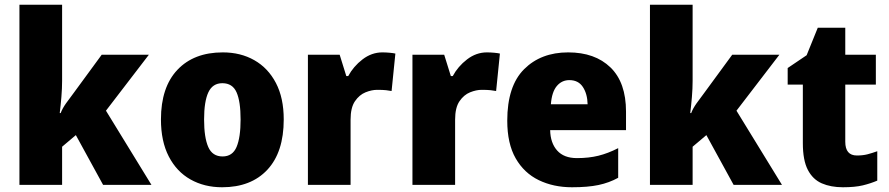

<svg xmlns="http://www.w3.org/2000/svg" viewBox="-20 -780 3751 810"><path d="M242 -760V-439Q242 -407 239 -371Q236 -335 232 -303H236Q243 -322 258.5 -344Q274 -366 291 -388L409 -549H608L427 -313L619 0H415L300 -210L242 -161V0H62V-760Z M1177 -276Q1177 -138 1108 -64Q1039 10 917 10Q842 10 783.5 -23Q725 -56 692 -120Q659 -184 659 -276Q659 -412 728.5 -485.5Q798 -559 920 -559Q995 -559 1053 -526Q1111 -493 1144 -430Q1177 -367 1177 -276ZM841 -276Q841 -200 858.5 -160Q876 -120 919 -120Q961 -120 978 -160Q995 -200 995 -276Q995 -352 978 -390.5Q961 -429 918 -429Q877 -429 859 -390.5Q841 -352 841 -276Z M1593 -559Q1608 -559 1624 -557.5Q1640 -556 1648 -554L1632 -396Q1622 -398 1608.5 -399.5Q1595 -401 1571 -401Q1548 -401 1522 -390.5Q1496 -380 1477.5 -353Q1459 -326 1459 -275V0H1279V-549H1413L1441 -459H1449Q1471 -500 1509.5 -529.5Q1548 -559 1593 -559Z M2034 -559Q2049 -559 2065 -557.5Q2081 -556 2089 -554L2073 -396Q2063 -398 2049.5 -399.5Q2036 -401 2012 -401Q1989 -401 1963 -390.5Q1937 -380 1918.5 -353Q1900 -326 1900 -275V0H1720V-549H1854L1882 -459H1890Q1912 -500 1950.5 -529.5Q1989 -559 2034 -559Z M2377 -559Q2490 -559 2555.5 -495.5Q2621 -432 2621 -309V-231H2301Q2302 -177 2330.5 -145Q2359 -113 2414 -113Q2464 -113 2504.5 -123Q2545 -133 2588 -155V-30Q2550 -9 2505 0.5Q2460 10 2393 10Q2315 10 2253 -20Q2191 -50 2155.5 -112Q2120 -174 2120 -271Q2120 -417 2191 -488Q2262 -559 2377 -559ZM2382 -442Q2350 -442 2329 -417Q2308 -392 2304 -340H2459Q2458 -384 2439 -413Q2420 -442 2382 -442Z M2902 -760V-439Q2902 -407 2899 -371Q2896 -335 2892 -303H2896Q2903 -322 2918.5 -344Q2934 -366 2951 -388L3069 -549H3268L3087 -313L3279 0H3075L2960 -210L2902 -161V0H2722V-760Z M3595 -124Q3620 -124 3639.5 -129Q3659 -134 3681 -142V-18Q3653 -6 3620 2Q3587 10 3536 10Q3485 10 3447 -6.5Q3409 -23 3388 -63.5Q3367 -104 3367 -176V-423H3303V-493L3383 -547L3430 -663H3546V-549H3675V-423H3546V-182Q3546 -124 3595 -124Z"/></svg>

Font: Noto Sans Disp ExtBd
Style: Regular
Weight: 800
Designer: Monotype Design Team
Foundry: Monotype Imaging Inc.
Version: Version 2.000;GOOG;noto-source:20170915:90ef993387c0; ttfaut